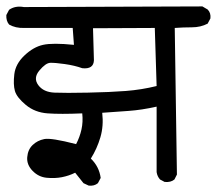

<svg xmlns="http://www.w3.org/2000/svg" viewBox="-23 -579 689 610"><path d="M258.8 10.7 242.2 2.9Q230.5 -11.7 215.8 -30.3Q196.3 -20.5 173.8 -16.1Q151.4 -11.7 125.5 -14.2Q99.6 -16.6 80.6 -36.1Q61.5 -55.7 63.5 -79.6Q65.4 -103.5 80.6 -118.2Q95.7 -132.8 117.7 -137.2Q139.6 -141.6 218.8 -121.1Q230.5 -143.6 235.8 -167.5Q241.2 -191.4 238.3 -218.8Q168.9 -215.8 128.4 -218.8Q87.9 -221.7 59.1 -245.6Q30.3 -269.5 24.4 -290Q18.6 -310.5 22.5 -343.3Q26.4 -376 54.7 -402.8Q83 -429.7 113.8 -436.5Q144.5 -443.4 211.9 -436.5L208 -490.2H53.7Q26.4 -489.3 5.9 -501Q-3.9 -512.7 -2.9 -531.2L5.9 -547.9Q25.4 -561.5 52.7 -556.6L620.1 -558.6L636.7 -548.8Q647.5 -538.1 645.5 -520.5L636.7 -503.9Q614.3 -492.2 586.4 -492.2Q558.6 -492.2 532.2 -490.2L539.1 -24.4L531.2 -8.8Q519.5 1 500 -1L485.4 -8.8Q476.6 -18.6 474.6 -32.2V-240.2Q426.8 -229.5 385.3 -226.6Q343.8 -223.6 301.8 -220.7Q306.6 -178.7 295.9 -142.6Q285.2 -106.4 265.6 -75.2Q292 -49.8 296.9 -13.7L288.1 2.9Q276.4 12.7 258.8 10.7ZM474.6 -305.7 468.8 -490.2 272.5 -489.3 275.4 -387.7Q274.4 -358.4 238.3 -362.3Q213.9 -371.1 182.6 -375.5Q151.4 -379.9 136.7 -379.4Q122.1 -378.9 102.1 -355Q82 -331.1 98.6 -308.6Q115.2 -286.1 150.4 -284.7Q185.5 -283.2 256.3 -284.7Q327.1 -286.1 377 -290Q426.8 -293.9 474.6 -305.7Z"/></svg>

Font: JasonHandwriting1
Style: Regular
Weight: 400
Version: Version 1.48.20